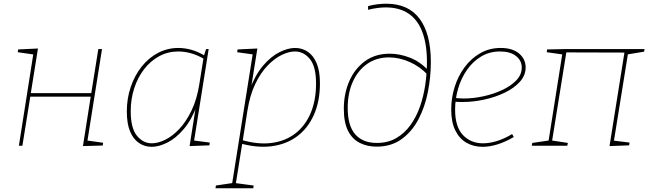

<svg xmlns="http://www.w3.org/2000/svg" viewBox="-20 -787 3507 1037"><path d="M82 0 161 -502 166 -492 76 -505 78 -520 185 -525 145 -275 138 -284H482L472 -278L511 -522H531L451 -19L444 -29L537 -16L535 -1L428 2L471 -272L479 -265H135L145 -274L101 0Z M799 6Q762 6 731.5 -14Q701 -34 683 -76Q665 -118 665 -185Q665 -255 686 -317Q707 -379 744.5 -426.5Q782 -474 833 -501Q884 -528 944 -528Q976 -528 1012 -518.5Q1048 -509 1088 -485L1080 -482L1093 -522H1107L1027 -19L1020 -29L1113 -17L1111 -2L1004 2L1039 -220L1045 -221Q1016 -141 973 -90.5Q930 -40 884 -17Q838 6 799 6ZM800 -13Q833 -13 872 -32Q911 -51 948 -90Q985 -129 1014.5 -190Q1044 -251 1057 -335L1080 -479L1085 -467Q1048 -489 1012.5 -499Q977 -509 943 -509Q887 -509 840 -483.5Q793 -458 758.5 -413.5Q724 -369 705 -310.5Q686 -252 686 -186Q686 -95 719.5 -54Q753 -13 800 -13Z M1144 230 1146 215 1240 201 1233 209 1346 -502 1354 -492 1261 -505 1263 -520 1370 -525 1333 -293 1328 -301Q1358 -382 1400.5 -432Q1443 -482 1489 -505Q1535 -528 1574 -528Q1611 -528 1641.5 -508Q1672 -488 1690 -446Q1708 -404 1708 -337Q1708 -240 1675.5 -167Q1643 -94 1584.5 -50.5Q1526 -7 1445.5 3Q1365 13 1269 -15L1289 -16L1253 209L1245 201L1350 215L1348 230ZM1289 -15 1282 -32Q1373 -5 1447.5 -15Q1522 -25 1575.5 -66.5Q1629 -108 1658 -176.5Q1687 -245 1687 -336Q1687 -428 1653.5 -468.5Q1620 -509 1573 -509Q1540 -509 1501 -490Q1462 -471 1424.5 -432Q1387 -393 1358 -332Q1329 -271 1316 -187Z M2014 5Q1964 5 1923.5 -15Q1883 -35 1860 -80Q1837 -125 1837 -200Q1837 -280 1866 -347.5Q1895 -415 1950.5 -456Q2006 -497 2085 -497Q2139 -497 2194 -475.5Q2249 -454 2293 -407L2291 -382Q2248 -428 2192 -452.5Q2136 -477 2081 -477Q2014 -477 1964 -442.5Q1914 -408 1886 -346.5Q1858 -285 1858 -204Q1858 -107 1899 -61Q1940 -15 2015 -15Q2075 -15 2120 -41Q2165 -67 2197 -111.5Q2229 -156 2248.5 -212Q2268 -268 2277 -330Q2286 -392 2286 -452Q2286 -547 2261.5 -613Q2237 -679 2187.5 -713Q2138 -747 2063 -747Q2044 -747 2019.5 -744Q1995 -741 1968 -734V-754Q1994 -761 2019 -764Q2044 -767 2066 -767Q2186 -767 2246.5 -685.5Q2307 -604 2307 -452Q2307 -371 2291 -290Q2275 -209 2240 -142.5Q2205 -76 2149 -35.5Q2093 5 2014 5Z M2587 6Q2538 6 2499.5 -16Q2461 -38 2439 -83Q2417 -128 2417 -196Q2417 -258 2435.5 -317Q2454 -376 2489 -423.5Q2524 -471 2573.5 -499.5Q2623 -528 2684 -528Q2748 -528 2783.5 -498Q2819 -468 2819 -423Q2819 -380 2788 -345.5Q2757 -311 2706 -286.5Q2655 -262 2595 -249Q2535 -236 2477 -236Q2464 -236 2453.5 -236.5Q2443 -237 2432 -238L2436 -258Q2447 -257 2459.5 -256Q2472 -255 2485 -255Q2536 -255 2591 -267Q2646 -279 2693 -301Q2740 -323 2769 -353.5Q2798 -384 2798 -422Q2798 -460 2767 -484.5Q2736 -509 2681 -509Q2624 -509 2579 -482Q2534 -455 2502.5 -410Q2471 -365 2454.5 -309Q2438 -253 2438 -195Q2438 -102 2480.5 -57.5Q2523 -13 2589 -13Q2624 -13 2664.5 -25.5Q2705 -38 2746 -63L2755 -47Q2711 -21 2668 -7.5Q2625 6 2587 6Z M3272 2 3354 -512 3361 -503 3030 -504 3040 -512 2961 -21 2956 -29 3047 -15 3044 0H2852L2855 -15L2950 -29L2942 -21L3018 -502L3025 -492L2933 -505L2935 -520L3033 -522H3461L3459 -508L3362 -492L3372 -499L3295 -21L3290 -28L3380 -17L3378 -2Z"/></svg>

Font: Bitter Thin
Style: Italic
Weight: 100
Italic angle: -9°
Designer: Sol Matas, and Bitter project Authors
Foundry: Sol Matas
Version: Version 2.002